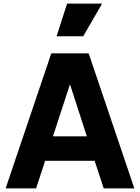

<svg xmlns="http://www.w3.org/2000/svg" viewBox="-20 -1039 772 1059"><path d="M439 -839 543 -1019H350L292 -839ZM179 0 229 -152H502L552 0H721L469 -745H263L11 0ZM272 -287 366 -574 459 -287Z"/></svg>

Font: Plus Jakarta Sans ExtraBold
Style: Regular
Weight: 800
Designer: Gumpita Rahayu
Foundry: Tokotype
Version: Version 2.071;gftools[0.9.30]